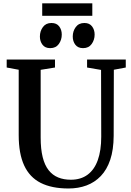

<svg xmlns="http://www.w3.org/2000/svg" viewBox="-20 -1090 765 1119"><path d="M379.5 8.5Q281.5 8.5 217 -24.2Q152.5 -57 120.8 -125.8Q89 -194.5 89 -302.5V-683.5L19 -696.5V-743H300.5V-696.5L217 -683V-289Q217 -221 228.8 -174Q240.5 -127 263.5 -98Q286.5 -69 319 -55.8Q351.5 -42.5 393 -42.5Q451 -42.5 490.5 -71.8Q530 -101 550 -157Q570 -213 570 -293L569 -682.5L487.5 -696.5V-743H713V-696.5L643.5 -683.5L642.5 -298.5Q642 -217 622.5 -159Q603 -101 567.5 -64Q532 -27 484.2 -9.2Q436.5 8.5 379.5 8.5ZM272 -809.5Q243 -809.5 227.8 -829.2Q212.5 -849 212.5 -877Q212.5 -908.5 230 -932.2Q247.5 -956 279.5 -956H280.5Q310 -956 325 -936.2Q340 -916.5 340 -888.5Q340 -857.5 322.8 -833.5Q305.5 -809.5 273 -809.5ZM463.5 -809.5Q434.5 -809.5 419.2 -829.2Q404 -849 404 -877Q404 -908.5 421.5 -932.2Q439 -956 471.5 -956H472.5Q501.5 -956 516.5 -936.2Q531.5 -916.5 531.5 -888.5Q531.5 -857.5 514.2 -833.5Q497 -809.5 464.5 -809.5ZM518 -1070.5V-998H226V-1070.5Z"/></svg>

Font: Merriweather 48pt SemiBold
Style: Regular
Weight: 600
Version: Version 2.100